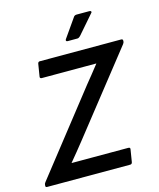

<svg xmlns="http://www.w3.org/2000/svg" viewBox="-133 -932 847 1020"><g transform="rotate(-15 290.0 -422.0)"><path d="M-2 0Q-11 0 -10 -9V-12Q-10 -20 -4 -27L344 -470Q363 -493 382 -517Q401 -541 420 -565V-566Q392 -566 365 -566Q338 -566 310 -566H120Q115 -566 112.5 -569Q110 -572 111 -576L122 -644Q124 -655 133 -655H581Q591 -655 590 -645V-642Q590 -636 584 -628L236 -187Q217 -163 197 -138.5Q177 -114 157 -90V-89Q186 -89 215.5 -89Q245 -89 275 -89H468Q474 -89 476.5 -86.5Q479 -84 478 -79L467 -11Q465 0 455 0ZM304 -720Q298 -720 296 -724Q294 -728 298 -733L368 -833Q374 -844 386 -844H457Q464 -844 466 -839.5Q468 -835 462 -830L376 -731Q366 -720 358 -720Z"/></g></svg>

Font: Sofia Sans SemiBold
Style: Italic
Weight: 600
Italic angle: -9°
Designer: Botio Nikoltchev, Ani Petrova
Foundry: lettersoup
Version: Version 4.100-B